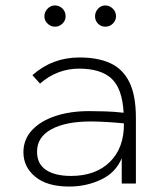

<svg xmlns="http://www.w3.org/2000/svg" viewBox="-20 -674 590 705"><path d="M234 11Q153 11 109.5 -25Q66 -61 66 -115Q66 -162 97.5 -196Q129 -230 183.5 -248Q238 -266 307 -266Q333 -266 367 -265Q401 -264 434 -260Q429 -349 389.5 -385.5Q350 -422 270 -422Q231 -422 195 -408.5Q159 -395 127 -367L99 -398Q172 -463 272 -463Q339 -463 385 -442Q431 -421 455 -372.5Q479 -324 479 -241V0H427V-93Q405 -40 351 -14.5Q297 11 234 11ZM116 -117Q116 -72 149 -50Q182 -28 241 -28Q331 -28 383.5 -79.5Q436 -131 435 -221Q406 -224 372.5 -226Q339 -228 313 -228Q222 -228 169 -199.5Q116 -171 116 -117ZM182 -576Q166 -576 154.5 -587.5Q143 -599 143 -614Q143 -630 154.5 -642Q166 -654 182 -654Q198 -654 209.5 -642.5Q221 -631 221 -614Q221 -599 209.5 -587.5Q198 -576 182 -576ZM367 -576Q351 -576 340 -587Q329 -598 329 -614Q329 -630 340 -642Q351 -654 367 -654Q382 -654 394 -642.5Q406 -631 406 -614Q406 -599 394.5 -587.5Q383 -576 367 -576Z"/></svg>

Font: Inconsolata SemiExpanded Light
Style: Regular
Weight: 300
Width: 6
Monospace: yes
Designer: Raph Levien, Cyreal, Brenton Simpson
Foundry: Raph Levien, Cyreal, Google
Version: Version 3.001; ttfautohint (v1.8.2.53-6de2)